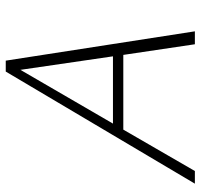

<svg xmlns="http://www.w3.org/2000/svg" viewBox="-35 -663 698 668"><g transform="rotate(-90 314.0 -329.0)"><path d="M457 -249H197L53 0H9L399 -658H437L539 0H494ZM452 -285 405 -607 218 -285Z"/></g></svg>

Font: Ysabeau Light
Style: Italic
Weight: 300
Italic angle: -12°
Designer: Christian Thalmann (Catharsis Fonts)
Version: Version 0.003